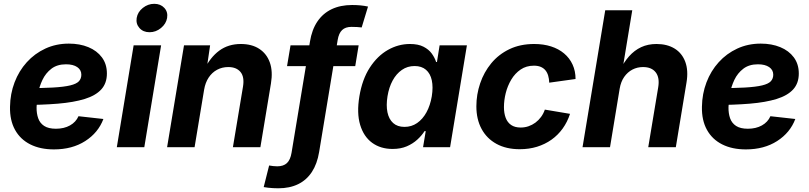

<svg xmlns="http://www.w3.org/2000/svg" viewBox="-20 -782 4300 1020"><path d="M266.6 11.7Q193.8 11.7 140.9 -14.9Q87.9 -41.5 59.8 -92.3Q31.7 -143.1 33.2 -214.8Q34.2 -283.7 57.4 -344.5Q80.6 -405.3 122.3 -451.4Q164.1 -497.6 220.9 -523.9Q277.8 -550.3 345.7 -550.3Q403.8 -550.3 449.5 -531.5Q495.1 -512.7 521.5 -477.1Q547.9 -441.4 547.9 -391.6Q547.9 -339.8 518.1 -307.1Q488.3 -274.4 430.2 -256.3Q372.1 -238.3 287.1 -231.2Q202.1 -224.1 92.3 -224.1L107.4 -313.5Q201.2 -313.5 260.7 -316.9Q320.3 -320.3 353.3 -328.4Q386.2 -336.4 399.2 -350.3Q412.1 -364.3 412.1 -385.3Q412.1 -410.6 390.4 -425.5Q368.7 -440.4 330.6 -440.4Q283.7 -440.4 253.2 -417Q222.7 -393.6 205.6 -357.7Q188.5 -321.8 181.6 -282.7Q174.8 -243.7 174.3 -211.9Q173.8 -179.7 182.9 -153.8Q191.9 -127.9 214.6 -113Q237.3 -98.1 277.3 -98.1Q320.3 -98.1 351.8 -115.7Q383.3 -133.3 397 -164.6L529.3 -149.9Q502 -77.1 432.9 -32.7Q363.8 11.7 266.6 11.7Z M600.6 0 689.9 -541H835.9L746.6 0ZM774.4 -610.8Q740.7 -610.8 720.9 -633.1Q701.2 -655.3 706.1 -686.5Q711.4 -718.3 738.8 -740Q766.1 -761.7 799.3 -761.7Q833 -761.7 853 -740Q873 -718.3 867.7 -686.5Q862.3 -655.3 835.2 -633.1Q808.1 -610.8 774.4 -610.8Z M1064.5 -306.2 1013.7 0H867.7L957.5 -541H1096.2L1076.2 -404.8L1063.5 -409.7Q1096.7 -477.5 1144.8 -512.9Q1192.9 -548.3 1259.3 -548.3Q1317.9 -548.3 1357.4 -522.5Q1397 -496.6 1413.6 -449.7Q1430.2 -402.8 1419.4 -338.4L1363.3 0H1217.3L1271 -322.3Q1279.3 -373.5 1257.6 -399.7Q1235.8 -425.8 1192.9 -425.8Q1160.2 -425.8 1133.3 -411.4Q1106.4 -397 1088.6 -370.1Q1070.8 -343.3 1064.5 -306.2Z M1885.3 -541 1867.2 -430.7H1504.9L1523.4 -541ZM1458.5 218.3Q1444.8 218.3 1430.9 217.5Q1417 216.8 1404.5 215.3Q1392.1 213.9 1380.9 211.9L1409.7 97.2Q1418.9 99.1 1431.4 100.3Q1443.8 101.6 1452.6 101.6Q1485.8 101.6 1504.2 84.5Q1522.5 67.4 1528.8 29.8L1626.5 -560.1Q1636.7 -624 1666 -667.5Q1695.3 -710.9 1741.9 -733.2Q1788.6 -755.4 1850.6 -755.4Q1874.5 -755.4 1895 -753.4Q1915.5 -751.5 1935.1 -747.1L1901.4 -636.2Q1891.1 -637.7 1877.2 -638.4Q1863.3 -639.2 1847.2 -639.2Q1814.9 -639.2 1797.4 -622.3Q1779.8 -605.5 1773.9 -569.8L1675.3 25.9Q1665 88.4 1637 131.3Q1608.9 174.3 1564 196.3Q1519 218.3 1458.5 218.3Z M2065.4 9.3Q2002 9.3 1957 -23.4Q1912.1 -56.2 1893.3 -118.7Q1874.5 -181.2 1889.2 -270Q1904.3 -360.8 1944.6 -422.9Q1984.9 -484.9 2040.5 -516.6Q2096.2 -548.3 2157.7 -548.3Q2201.7 -548.3 2229.7 -533.9Q2257.8 -519.5 2273.7 -497.6Q2289.6 -475.6 2296.9 -452.6H2301.3L2315.4 -541H2460.4L2371.1 0H2227.5L2241.7 -85.4H2235.4Q2220.7 -62 2197 -40.3Q2173.3 -18.6 2140.9 -4.6Q2108.4 9.3 2065.4 9.3ZM2128.9 -107.9Q2166.5 -107.9 2196 -128.4Q2225.6 -148.9 2245.6 -185.3Q2265.6 -221.7 2273.9 -270.5Q2281.7 -319.3 2273.9 -355.5Q2266.1 -391.6 2242.9 -411.4Q2219.7 -431.2 2182.6 -431.2Q2144.5 -431.2 2115 -410.6Q2085.4 -390.1 2065.9 -354.2Q2046.4 -318.4 2038.6 -270.5Q2030.8 -222.2 2038.3 -185.5Q2045.9 -148.9 2068.6 -128.4Q2091.3 -107.9 2128.9 -107.9Z M2741.2 10.7Q2669.4 10.7 2617.7 -17.6Q2565.9 -45.9 2538.3 -97.2Q2510.7 -148.4 2510.7 -217.3Q2510.7 -279.8 2530.8 -339.1Q2550.8 -398.4 2589.8 -445.8Q2628.9 -493.2 2686.3 -520.8Q2743.7 -548.3 2817.9 -548.3Q2867.2 -548.3 2907.5 -535.4Q2947.8 -522.5 2976.8 -498Q3005.9 -473.6 3021.7 -439.2Q3037.6 -404.8 3037.6 -362.3L2897.9 -342.8Q2897 -363.8 2892.1 -380.4Q2887.2 -397 2877.4 -408.7Q2867.7 -420.4 2852.5 -426.8Q2837.4 -433.1 2816.4 -433.1Q2775.9 -433.1 2745.8 -412.6Q2715.8 -392.1 2696 -358.9Q2676.3 -325.7 2666.7 -287.4Q2657.2 -249 2657.2 -212.9Q2657.2 -180.7 2666.5 -156Q2675.8 -131.3 2695.6 -117.9Q2715.3 -104.5 2746.1 -104.5Q2768.1 -104.5 2787.8 -111.3Q2807.6 -118.2 2824.5 -130.6Q2841.3 -143.1 2854.2 -160.6Q2867.2 -178.2 2874.5 -199.7L3008.3 -177.2Q2994.1 -133.8 2969.2 -99.1Q2944.3 -64.5 2909.9 -40Q2875.5 -15.6 2833 -2.4Q2790.5 10.7 2741.2 10.7Z M3272 -311 3220.7 0H3074.7L3195.3 -727.5H3338.9L3285.6 -404.8H3271Q3293.5 -450.7 3321.8 -482.7Q3350.1 -514.6 3386.2 -531.5Q3422.4 -548.3 3467.8 -548.3Q3524.4 -548.3 3564 -523.9Q3603.5 -499.5 3620.6 -453.4Q3637.7 -407.2 3627 -343.3L3570.3 0H3423.8L3476.6 -317.4Q3485.4 -369.1 3463.6 -397.5Q3441.9 -425.8 3396 -425.8Q3365.7 -425.8 3339.8 -412.4Q3314 -398.9 3296.1 -373.5Q3278.3 -348.1 3272 -311Z M3942.4 11.7Q3869.6 11.7 3816.7 -14.9Q3763.7 -41.5 3735.6 -92.3Q3707.5 -143.1 3709 -214.8Q3710 -283.7 3733.2 -344.5Q3756.3 -405.3 3798.1 -451.4Q3839.8 -497.6 3896.7 -523.9Q3953.6 -550.3 4021.5 -550.3Q4079.6 -550.3 4125.2 -531.5Q4170.9 -512.7 4197.3 -477.1Q4223.6 -441.4 4223.6 -391.6Q4223.6 -339.8 4193.8 -307.1Q4164.1 -274.4 4106 -256.3Q4047.9 -238.3 3962.9 -231.2Q3877.9 -224.1 3768.1 -224.1L3783.2 -313.5Q3877 -313.5 3936.5 -316.9Q3996.1 -320.3 4029.1 -328.4Q4062 -336.4 4075 -350.3Q4087.9 -364.3 4087.9 -385.3Q4087.9 -410.6 4066.2 -425.5Q4044.4 -440.4 4006.3 -440.4Q3959.5 -440.4 3929 -417Q3898.4 -393.6 3881.3 -357.7Q3864.3 -321.8 3857.4 -282.7Q3850.6 -243.7 3850.1 -211.9Q3849.6 -179.7 3858.6 -153.8Q3867.7 -127.9 3890.4 -113Q3913.1 -98.1 3953.1 -98.1Q3996.1 -98.1 4027.6 -115.7Q4059.1 -133.3 4072.8 -164.6L4205.1 -149.9Q4177.7 -77.1 4108.6 -32.7Q4039.6 11.7 3942.4 11.7Z"/></svg>

Font: Inter 17pt
Style: Bold Italic
Weight: 700
Italic angle: -9.3988°
Version: Version 4.001;git-66647c0bb